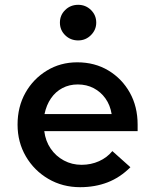

<svg xmlns="http://www.w3.org/2000/svg" viewBox="-20 -768 640 798"><path d="M313 10Q240 10 181 -24.5Q122 -59 87.5 -118Q53 -177 53 -250Q53 -324 85.5 -382Q118 -440 174.5 -474.5Q231 -509 301 -509Q374 -509 430.5 -475Q487 -441 519.5 -383Q552 -325 552 -250V-223H164Q169 -182 190.5 -150.5Q212 -119 245.5 -101Q279 -83 319 -83Q358 -83 391.5 -98Q425 -113 447 -140L522 -73Q479 -30 427 -10Q375 10 313 10ZM165 -294H444Q438 -331 418.5 -358.5Q399 -386 369.5 -401.5Q340 -417 303 -417Q268 -417 239.5 -402Q211 -387 192 -359.5Q173 -332 165 -294ZM305 -600Q273 -600 251 -621.5Q229 -643 229 -674Q229 -705 251 -726.5Q273 -748 305 -748Q336 -748 358 -726.5Q380 -705 380 -674Q380 -644 358 -622Q336 -600 305 -600Z"/></svg>

Font: Red Hat Mono SemiBold
Style: Regular
Weight: 600
Monospace: yes
Designer: Pentagram, MCKL
Foundry: Pentagram, MCKL
Version: Version 1.023